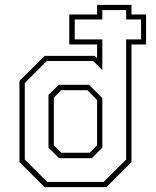

<svg xmlns="http://www.w3.org/2000/svg" viewBox="-20 -770 640 790"><path d="M163.5 0 60 -103V-437L163.5 -540H369.5L379.5 -530.5V-587H265V-710.5H379.5V-750H521V-710.5H581V-587H521V-103L417.5 0ZM174.5 -21.5H406.5L499 -113.5V-608H560.5V-690H499V-728.5H401V-690H287.5V-608H401V-481.5L363.5 -519H172.5L82 -428.5V-113.5ZM223 -119 179.5 -162.5V-379.5L221.5 -421H346.5L401 -366.5V-162.5L357.5 -119ZM232 -141.5H349L379.5 -172V-358.5L339.5 -399H232L201.5 -368V-172Z"/></svg>

Font: Tourney Expanded ExtraLight
Style: Regular
Weight: 200
Width: 7
Designer: Tyler Finck
Foundry: Etcetera Type Co
Version: Version 1.010; ttfautohint (v1.8.3)